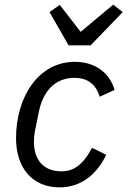

<svg xmlns="http://www.w3.org/2000/svg" viewBox="-20 -794 548 826"><path d="M370 -599 508 -742 467 -774 327 -657 237 -773 193 -742 275 -599ZM236 12C325 12 394 -39 437 -128L376 -158C335 -81 294 -57 244 -57C165 -57 126 -109 126 -183C126 -195 127 -213 130 -228L147 -312C165 -403 218 -459 300 -459C357 -459 392 -432 409 -378L473 -407C453 -477 393 -528 302 -528C146 -528 49 -378 49 -199C49 -72 119 12 236 12Z"/></svg>

Font: LVC Sans
Style: Italic
Weight: 400
Italic angle: -11.31°
Designer: Mike Abbink, Paul van der Laan, Pieter van Rosmalen
Foundry: Bold Monday
Version: Version 3.0